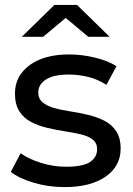

<svg xmlns="http://www.w3.org/2000/svg" viewBox="-20 -757 541 783"><path d="M243 6Q177 6 117 -12Q57 -30 24 -56L64 -132Q98 -108 148 -92.5Q198 -77 250 -77Q317 -77 346.5 -96Q376 -115 376 -149Q376 -174 358 -188Q340 -202 310 -209Q280 -216 244.5 -221.5Q209 -227 173 -235.5Q137 -244 107 -259.5Q77 -275 59 -303Q41 -331 41 -376Q41 -447 100.5 -491Q160 -535 262 -535Q314 -535 367.5 -522Q421 -509 455 -487L414 -411Q378 -434 339 -443.5Q300 -453 261 -453Q198 -453 167 -432.5Q136 -412 136 -380Q136 -354 154.5 -339Q173 -324 202.5 -316Q232 -308 268 -302.5Q304 -297 339.5 -288.5Q375 -280 405 -265Q435 -250 453.5 -222.5Q472 -195 472 -151Q472 -79 410.5 -36.5Q349 6 243 6ZM69 -607 202 -737H294L427 -607H340L248 -684L156 -607Z"/></svg>

Font: Montserrat Medium
Style: Regular
Weight: 500
Designer: Julieta Ulanovsky
Foundry: Julieta Ulanovsky
Version: Version 9.000; ttfautohint (v1.8.4.7-5d5b)